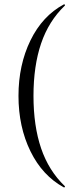

<svg xmlns="http://www.w3.org/2000/svg" viewBox="-20 -745 349 883"><path d="M274 -725Q276 -726 278 -723.5Q280 -721 278 -719Q204 -648 169 -545Q134 -442 134 -304Q134 -166 169 -63Q204 40 278 111Q280 112 278 115Q276 118 274 117Q175 63 120 -49.5Q65 -162 65 -304Q65 -446 120 -559Q175 -672 274 -725Z"/></svg>

Font: Cormorant
Style: Regular
Weight: 400
Designer: Christian Thalmann (Catharsis Fonts)
Foundry: Catharsis Fonts
Version: Version 4.000